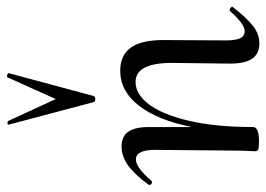

<svg xmlns="http://www.w3.org/2000/svg" viewBox="-136 -642 780 563"><g transform="rotate(-90 254.5 -361.0)"><path d="M506 -78Q510 -78 513.5 -74.5Q517 -71 515 -69Q484 -29 460 -10Q436 9 408 9Q378 9 363.5 -12Q349 -33 349 -76L351 -248Q351 -354 295 -354Q259 -354 229 -314Q199 -274 181 -196Q163 -118 163 -9Q163 -1 152.5 3.5Q142 8 122 8Q102 8 97 5.5Q92 3 92 -3Q92 -10 93 -28Q94 -46 94 -74L96 -297Q96 -353 68 -353Q44 -353 5 -307Q4 -306 1 -306Q-3 -306 -5.5 -309.5Q-8 -313 -6 -316Q24 -357 50.5 -376Q77 -395 106 -395Q136 -395 149.5 -375Q163 -355 163 -315V-189Q183 -289 225.5 -344Q268 -399 328 -399Q374 -399 396.5 -367Q419 -335 418 -267L417 -89Q417 -60 423.5 -47Q430 -34 444 -34Q465 -34 503 -77Q504 -78 506 -78ZM170 -726Q169 -729 174.5 -729.5Q180 -730 181 -727L245 -588L309 -730Q310 -731 312 -731Q315 -731 318 -729.5Q321 -728 321 -726L254 -477Q254 -475 251 -473.5Q248 -472 245 -472Q238 -472 236 -477Z"/></g></svg>

Font: Cormorant Upright Medium
Style: Regular
Weight: 500
Designer: Christian Thalmann (Catharsis Fonts)
Foundry: Catharsis Fonts
Version: Version 3.302